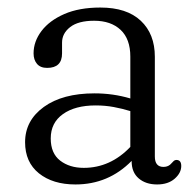

<svg xmlns="http://www.w3.org/2000/svg" viewBox="-20 -478 520 509"><path d="M46.5 -101Q46.5 -158.5 96.2 -194.5Q146 -230.5 230.5 -230.5Q280 -230.5 325.5 -217V-328Q325.5 -374.5 299.8 -398.8Q274 -423 229.5 -423Q187.5 -423 166 -406.2Q144.5 -389.5 144.5 -365V-336.5Q144.5 -298 105 -298Q87 -298 78 -308.8Q69 -319.5 69 -336.5Q69 -368 90 -395.8Q111 -423.5 150.5 -440.8Q190 -458 246 -458Q316 -458 353.2 -423Q390.5 -388 390.5 -327.5V-63Q390.5 -35.5 413.5 -35.5Q427 -35.5 435 -45.5Q437.5 -48.5 440.5 -51.2Q443.5 -54 447.5 -54Q460.5 -54 460.5 -38Q460.5 -19.5 443 -4.2Q425.5 11 396.5 11Q366.5 11 347.8 -5Q329 -21 329 -50.5V-51.5Q267.5 11 180 11Q120 11 83.2 -18.5Q46.5 -48 46.5 -101ZM114.5 -111Q114.5 -71.5 139.5 -52.2Q164.5 -33 202 -33Q272.5 -33 325.5 -88.5V-183.5Q304.5 -190 281.8 -194.2Q259 -198.5 233.5 -198.5Q179 -198.5 146.8 -175.5Q114.5 -152.5 114.5 -111Z"/></svg>

Font: Fraunces 72pt S100 Light
Style: Regular
Weight: 300
Version: Version 1.000; ttfautohint (v1.8.3)